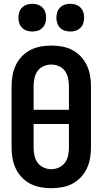

<svg xmlns="http://www.w3.org/2000/svg" viewBox="-20 -983 540 1011"><path d="M250 8Q278 8 306.5 3Q335 -2 360 -15Q385 -28 405 -49Q425 -70 437 -95.5Q449 -121 454 -149Q459 -177 459 -205V-530Q459 -558 454 -586Q449 -614 437 -639.5Q425 -665 405 -686Q385 -707 360 -720Q335 -733 306.5 -738Q278 -743 250 -743Q222 -743 194 -738Q166 -733 140.5 -720Q115 -707 95 -686Q75 -665 63 -639.5Q51 -614 46 -586Q41 -558 41 -530V-205Q41 -177 46 -149Q51 -121 63 -95.5Q75 -70 95 -49Q115 -28 140.5 -15Q166 -2 194 3Q222 8 250 8ZM250 -92Q229 -92 209.5 -101Q190 -110 178 -126.5Q166 -143 161.5 -163.5Q157 -184 157 -205V-330H343V-205Q343 -184 338.5 -163.5Q334 -143 322 -126.5Q310 -110 290.5 -101Q271 -92 250 -92ZM343 -405H157V-530Q157 -551 161.5 -571.5Q166 -592 178 -609Q190 -626 209.5 -634.5Q229 -643 250 -643Q271 -643 290.5 -634.5Q310 -626 322 -609Q334 -592 338.5 -571.5Q343 -551 343 -530ZM350 -817Q365 -817 379 -821.5Q393 -826 403.5 -836.5Q414 -847 418.5 -861Q423 -875 423 -890Q423 -905 418.5 -919Q414 -933 403.5 -943.5Q393 -954 379 -958.5Q365 -963 350 -963Q335 -963 321 -958.5Q307 -954 296.5 -943.5Q286 -933 281.5 -919Q277 -905 277 -890Q277 -875 281.5 -861Q286 -847 296.5 -836.5Q307 -826 321 -821.5Q335 -817 350 -817ZM150 -817Q165 -817 179 -821.5Q193 -826 203.5 -836.5Q214 -847 218.5 -861Q223 -875 223 -890Q223 -905 218.5 -919Q214 -933 203.5 -943.5Q193 -954 179 -958.5Q165 -963 150 -963Q135 -963 121 -958.5Q107 -954 96.5 -943.5Q86 -933 81.5 -919Q77 -905 77 -890Q77 -875 81.5 -861Q86 -847 96.5 -836.5Q107 -826 121 -821.5Q135 -817 150 -817Z"/></svg>

Font: Iosevka SS09
Style: Bold
Weight: 700
Monospace: yes
Designer: Belleve Invis
Foundry: Belleve Invis
Version: Version 5.2.1; ttfautohint (v1.8.3)